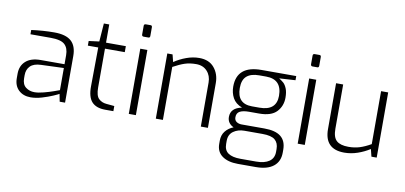

<svg xmlns="http://www.w3.org/2000/svg" viewBox="-85 -1018 3261 1546"><g transform="rotate(10 1546.0 -245.0)"><path d="M48 -127V-163Q48 -228 90.5 -266Q133 -304 212 -304H407V-378Q407 -436 375.5 -465Q344 -494 262 -494H95V-529Q192 -542 282 -542Q377 -542 421 -502.5Q465 -463 465 -381V0H421L409 -62Q402 -57 363 -40Q324 -23 275 -8.5Q226 6 183 6Q123 6 85.5 -29.5Q48 -65 48 -127ZM407 -92V-273L221 -266Q162 -264 134 -236Q106 -208 106 -162V-137Q106 -86 136 -63Q166 -40 207 -40Q238 -40 282 -51.5Q326 -63 361 -75.5Q396 -88 407 -92Z M648 -167 651 -484H566V-522L651 -533L662 -682H706V-533H868V-484H706V-167Q706 -99 731.5 -75Q757 -51 795 -48L860 -42V0H793Q719 0 683 -39.5Q647 -79 648 -167Z M981 -648V-719Q981 -734 996 -734H1035Q1048 -734 1048 -719V-648Q1048 -633 1035 -633H996Q989 -633 985 -637Q981 -641 981 -648ZM986 -533H1044V0H986Z M1207 -533H1250L1265 -473Q1309 -503 1362 -522.5Q1415 -542 1468 -542Q1548 -542 1590.5 -491Q1633 -440 1633 -366V0H1575V-360Q1575 -416 1541.5 -452.5Q1508 -489 1452 -489Q1399 -489 1358.5 -475.5Q1318 -462 1265 -433V0H1207Z M2261 -500 2129 -492Q2150 -479 2166 -465Q2182 -451 2194 -422Q2206 -393 2206 -347Q2206 -279 2162 -232Q2118 -185 2019 -185H1937Q1887 -185 1861.5 -171Q1836 -157 1836 -123Q1836 -98 1853.5 -86Q1871 -74 1895 -74H2081Q2173 -74 2217 -38.5Q2261 -3 2261 68V92Q2261 165 2211 204.5Q2161 244 2067 244H1921Q1840 244 1792.5 210Q1745 176 1745 111V85Q1745 39 1770 7.5Q1795 -24 1836 -40Q1811 -51 1797.5 -70.5Q1784 -90 1784 -116Q1784 -190 1875 -208Q1821 -229 1798.5 -270.5Q1776 -312 1776 -363Q1776 -534 1977 -534H2261ZM2023 -488H1966Q1900 -488 1865 -458Q1830 -428 1830 -361Q1830 -232 1952 -232H2013Q2152 -232 2152 -353Q2152 -488 2023 -488ZM1927 -28Q1874 -28 1837 -1.5Q1800 25 1800 77V102Q1800 154 1834.5 177Q1869 200 1933 200H2062Q2131 200 2169 173.5Q2207 147 2207 95V72Q2207 23 2177 -2.5Q2147 -28 2074 -28Z M2362 -648V-719Q2362 -734 2377 -734H2416Q2429 -734 2429 -719V-648Q2429 -633 2416 -633H2377Q2370 -633 2366 -637Q2362 -641 2362 -648ZM2367 -533H2425V0H2367Z M2587 -158V-533H2645V-171Q2645 -101 2676 -73.5Q2707 -46 2773 -46Q2823 -46 2864.5 -59Q2906 -72 2955 -100V-533H3013V0H2970L2955 -60Q2910 -31 2856.5 -12.5Q2803 6 2748 6Q2587 6 2587 -158Z"/></g></svg>

Font: Exo Light
Style: Regular
Weight: 300
Designer: Natanael Gama
Foundry: Natanael Gama
Version: Version 1.500; ttfautohint (v1.6)